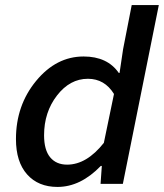

<svg xmlns="http://www.w3.org/2000/svg" viewBox="-20 -726 647 758"><path d="M207 12Q131 12 87 -37.5Q43 -87 43 -177Q43 -310 122.5 -406.5Q202 -503 310 -503Q404 -503 449 -438H452L466 -532L500 -706H607L465 0H377L382 -71H378Q298 12 207 12ZM245 -76Q322 -76 390 -162L430 -355Q393 -415 327 -415Q256 -415 205 -349Q154 -283 154 -192Q154 -134 178 -105Q202 -76 245 -76Z"/></svg>

Font: TypoPRO Source Code Pro
Style: Italic
Weight: 600
Italic angle: -11°
Monospace: yes
Designer: Paul D. Hunt, Teo Tuominen
Foundry: Adobe Systems Incorporated
Version: Version 1.030;PS 1.0;hotconv 1.0.84;makeotf.lib2.5.63406